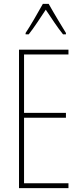

<svg xmlns="http://www.w3.org/2000/svg" viewBox="-20 -970 421 990"><path d="M231 -950H201C177 -906 133 -831 112 -800V-793H128C155 -826 191 -883 216 -920C243 -880 277 -827 305 -793H320V-800C308 -819 257 -903 231 -950ZM333 0V-25H104V-363H320V-388H104V-689H333V-714H78V0Z"/></svg>

Font: Noto Sans Arabic ExtCond Thin
Style: Regular
Weight: 100
Width: 2
Designer: Monotype Design Team, Nadine Chahine, Nizar Qandah and Khaled Hosny
Foundry: Monotype Imaging Inc.
Version: Version 2.012